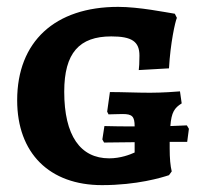

<svg xmlns="http://www.w3.org/2000/svg" viewBox="-20 -530 602 559"><path d="M525 -117 530 -155 524 -165C509 -164 492 -164 476 -163C479 -203 488 -216 509 -229L504 -264C494 -263 452 -260 417 -260C379 -260 336 -262 300 -262L292 -205L296 -197C304 -197 323 -198 337 -198C365 -198 372 -191 372 -162C345 -162 310 -162 284 -163L278 -124L283 -115C309 -115 344 -116 372 -116V-86C359 -80 331 -69 298 -69C214 -69 167 -135 167 -263C167 -376 211 -424 304 -424C364 -424 386 -409 386 -368C386 -348 385 -333 384 -326L472 -331C476 -404 490 -467 495 -478L489 -490C463 -494 385 -510 324 -510C140 -510 30 -409 30 -238C30 -84 124 9 277 9C379 9 451 -13 472 -20L480 -31C476 -47 474 -69 474 -98V-117Z"/></svg>

Font: Alegreya SC
Style: Bold
Weight: 700
Designer: Juan Pablo del Peral
Foundry: Huerta Tipografica
Version: Version 2.007;PS 002.007;hotconv 1.0.88;makeotf.lib2.5.64775